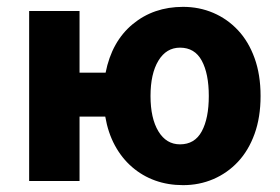

<svg xmlns="http://www.w3.org/2000/svg" viewBox="-20 -528 816 560"><path d="M514 12Q470 12 432.5 -1.5Q395 -15 365 -41Q335 -67 315 -104Q295 -141 287 -188H212V0H65V-496H212V-316H288Q306 -407 367 -457.5Q428 -508 514 -508Q561 -508 602 -490.5Q643 -473 674 -440Q705 -407 722.5 -358.5Q740 -310 740 -248Q740 -186 722.5 -137.5Q705 -89 674 -56Q643 -23 602 -5.5Q561 12 514 12ZM505 -107Q548 -107 568.5 -145Q589 -183 589 -248Q589 -313 568.5 -351Q548 -389 505 -389Q465 -389 442 -351Q419 -313 419 -248Q419 -183 442 -145Q465 -107 505 -107Z"/></svg>

Font: Font
Style: ¶
Weight: 700
Designer: Paul D. Hunt
Foundry: Adobe Systems Incorporated
Version: Version 3.000